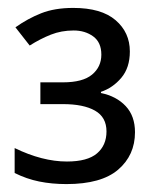

<svg xmlns="http://www.w3.org/2000/svg" viewBox="-20 -873 390 485"><path d="M165 -853Q236 -853 272 -822Q308 -791 308 -743Q308 -702 286.5 -676.5Q265 -651 235 -641V-638Q274 -630 297.5 -605Q321 -580 321 -539Q321 -481 278.5 -444.5Q236 -408 148 -408Q111 -408 79 -414.5Q47 -421 17 -436V-499Q87 -465 149 -465Q201 -465 225 -485.5Q249 -506 249 -541Q249 -577 220 -593.5Q191 -610 139 -610H82V-665H139Q189 -665 212.5 -684.5Q236 -704 236 -735Q236 -766 215.5 -781Q195 -796 166 -796Q135 -796 108.5 -785.5Q82 -775 55 -758L19 -804Q50 -826 84 -839.5Q118 -853 165 -853Z"/></svg>

Font: Apis
Style: Regular
Weight: 400
Designer: Monotype Design Team
Foundry: Monotype Imaging Inc.
Version: Version 2.000; build 0001